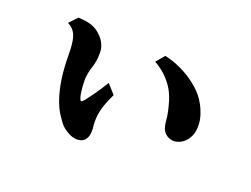

<svg xmlns="http://www.w3.org/2000/svg" viewBox="-88 -719 1175 900"><g transform="rotate(20 500.0 -269.5)"><path d="M168 -539.1Q201.7 -537.6 224.1 -531.5Q246.6 -525.4 263.2 -514.2Q292 -493.7 305.4 -469Q318.8 -444.3 318.8 -419.9Q318.8 -394.5 315.7 -375.7Q312.5 -356.9 307.1 -341.8Q302.2 -328.6 298.6 -309.1Q294.9 -289.6 294.9 -273.9Q294.9 -261.2 295.9 -245.1Q296.9 -229 299.1 -214.4Q301.3 -199.7 304.2 -189.9Q308.6 -176.3 312.7 -175.3Q316.9 -174.3 328.1 -187Q336.9 -197.8 358.6 -228Q380.4 -258.3 405.8 -299.8L446.8 -253.9Q432.1 -223.6 421.9 -195.6Q411.6 -167.5 408 -138.7Q404.3 -109.9 408.2 -76.2Q409.7 -63.5 408.2 -49.8Q406.7 -36.1 401.9 -26.9Q394.5 -11.7 382.3 -5.9Q370.1 0 356 0Q346.2 0 335 -2.9Q323.7 -5.9 314 -11.2Q296.4 -20.5 285.4 -29.8Q274.4 -39.1 266.1 -50.3Q257.8 -61.5 247.1 -77.1Q227.1 -106.9 212.9 -149.7Q198.7 -192.4 191.4 -244.4Q184.1 -296.4 184.1 -352.1Q184.1 -397.5 179.4 -425.8Q174.8 -454.1 163.1 -471.2Q151.4 -488.3 129.9 -499ZM611.8 -509.8Q653.3 -500.5 691.2 -482.9Q729 -465.3 760.5 -442.1Q792 -418.9 814 -393.1Q826.7 -378.4 839.4 -356Q852.1 -333.5 860.6 -306.9Q869.1 -280.3 869.1 -252.9Q869.1 -225.1 860.6 -205.1Q852.1 -185.1 838.9 -172.4Q825.7 -159.7 811.3 -153.8Q796.9 -147.9 785.2 -147.9Q760.3 -147.9 741.2 -165.5Q722.2 -183.1 719.2 -223.1Q717.8 -245.6 712.4 -270Q707 -294.4 700.2 -316.7Q693.4 -338.9 686 -354Q673.3 -382.8 645 -414.1Q616.7 -445.3 576.2 -467.8Z"/></g></svg>

Font: BIZ UDMincho
Style: Bold
Weight: 700
Monospace: yes
Designer: TypeBank Co., Ltd.
Foundry: Morisawa Inc.
Version: Version 1.06